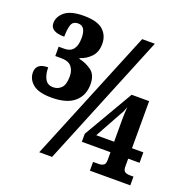

<svg xmlns="http://www.w3.org/2000/svg" viewBox="-129 -846 950 969"><g transform="rotate(20 346.5 -362.0)"><path d="M146 -280Q228 -280 268.5 -315Q309 -350 309 -410Q309 -461 278.5 -483Q248 -505 212 -512V-516Q245 -526 270 -552Q295 -578 295 -622Q295 -668 263.5 -696Q232 -724 160 -724Q90 -724 58.5 -698Q27 -672 27 -637Q27 -591 102 -591Q102 -628 109.5 -653Q117 -678 146 -678Q187 -678 187 -615Q187 -534 124 -534H93V-484H124Q164 -484 180.5 -464Q197 -444 197 -412Q197 -368 179.5 -350Q162 -332 136 -332Q106 -332 92.5 -356Q79 -380 79 -418Q15 -418 15 -368Q15 -331 46 -305.5Q77 -280 146 -280ZM183 0 476 -714H544L252 0ZM455 0H672V-47H651Q637 -47 626.5 -53Q616 -59 616 -81V-123H677V-179H616V-432H522L367 -166V-123H521V-81Q521 -59 510 -53Q499 -47 486 -47H455ZM424 -179 504 -324Q509 -331 514 -342.5Q519 -354 523 -366Q521 -347 520.5 -329Q520 -311 520 -295V-179Z"/></g></svg>

Font: Noto Serif ExtraCondensed Extra
Style: Regular
Weight: 800
Width: 3
Designer: Monotype Design Team
Foundry: Monotype Imaging Inc.
Version: Version 1.002